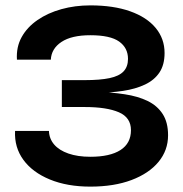

<svg xmlns="http://www.w3.org/2000/svg" viewBox="-20 -530 681 714"><path d="M335 -184V-189Q394 -187 443.5 -179.5Q493 -172 529 -154.5Q565 -137 585 -106Q605 -75 605 -27Q605 29 569.5 72Q534 115 469 139.5Q404 164 316 164Q230 164 165.5 137.5Q101 111 67 64.5Q33 18 36 -43H162Q163 -14 181.5 7.5Q200 29 234.5 41Q269 53 316 53Q389 53 428 28Q467 3 467 -46Q467 -93 422 -112.5Q377 -132 295 -132H210V-232H295Q352 -232 387.5 -239.5Q423 -247 439.5 -264.5Q456 -282 456 -311Q456 -352 423 -375.5Q390 -399 316 -399Q246 -399 208.5 -374Q171 -349 169 -308H43Q40 -355 60.5 -392Q81 -429 119.5 -455.5Q158 -482 208.5 -496Q259 -510 316 -510Q402 -510 464 -488Q526 -466 559 -426Q592 -386 592 -333Q592 -289 573 -260.5Q554 -232 519 -215.5Q484 -199 437.5 -192Q391 -185 335 -184Z"/></svg>

Font: Syne
Style: Bold
Weight: 700
Designer: Lucas Descroix
Foundry: Bonjour Monde
Version: Version 2.200